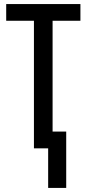

<svg xmlns="http://www.w3.org/2000/svg" viewBox="-20 -734 429 950"><path d="M218.3 195.8V0H147.9V-631.3H10.7V-713.9H377.9V-631.3H240.2V-83H307.6V195.8Z"/></svg>

Font: Open Sans Condensed Medium
Style: Regular
Weight: 500
Width: 3
Designer: Monotype Design Team
Foundry: Monotype Imaging Inc.
Version: Version 3.000